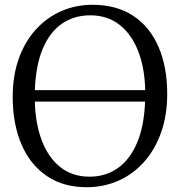

<svg xmlns="http://www.w3.org/2000/svg" viewBox="-20 -771 752 802"><path d="M349 11Q246 12.5 175.5 -35.8Q105 -84 69 -169.5Q33 -255 33 -365.5Q33 -455 58.5 -526.2Q84 -597.5 129.8 -647.8Q175.5 -698 236 -724.5Q296.5 -751 366 -751Q467 -751 536.5 -705Q606 -659 642.2 -575Q678.5 -491 678.5 -378.5Q678.5 -290 653.2 -218.5Q628 -147 583 -96Q538 -45 478.2 -17.8Q418.5 9.5 349 11ZM354 -33Q420.5 -33 471 -68Q521.5 -103 551.8 -172.8Q582 -242.5 586 -346.5H125.5Q128 -254 155 -183.2Q182 -112.5 232.2 -72.8Q282.5 -33 354 -33ZM125.5 -394.5H586.5Q584.5 -487 557.2 -557.2Q530 -627.5 479.5 -667.2Q429 -707 357 -707Q290.5 -707 239.8 -672.8Q189 -638.5 159.2 -569Q129.5 -499.5 125.5 -394.5Z"/></svg>

Font: Merriweather 36pt Light
Style: Regular
Weight: 300
Designer: Eben Sorkin
Foundry: Eben Sorkin
Version: Version 2.100